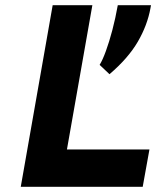

<svg xmlns="http://www.w3.org/2000/svg" viewBox="-20 -720 602 740"><path d="M60 0 183 -700H336L238 -144H556L530 0ZM402 -434 364 -470Q375.5 -488.5 388.2 -523.5Q401 -558.5 413 -604Q425 -649.5 434 -700H562L560 -689Q548 -622.5 511 -559Q474 -495.5 402 -434Z"/></svg>

Font: Overpass Black
Style: Italic
Weight: 900
Italic angle: -10°
Designer: Delve Withrington, Dave Bailey, Thomas Jockin
Foundry: Delve Fonts LLC
Version: Version 4.000